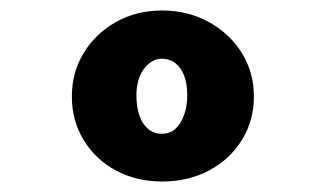

<svg xmlns="http://www.w3.org/2000/svg" viewBox="-20 -739 621 366"><path d="M289 -393Q240 -393 201 -414Q162 -435 139.5 -472Q117 -509 117 -555Q117 -601 139.5 -638Q162 -675 201 -697Q240 -719 289 -719Q338 -719 378 -697Q418 -675 441 -638Q464 -601 464 -555Q464 -509 441 -472Q418 -435 378.5 -414Q339 -393 289 -393ZM288 -484Q304 -484 314.5 -493.5Q325 -503 331 -520Q337 -537 337 -557Q337 -578 331.5 -593.5Q326 -609 315 -618Q304 -627 288 -627Q275 -627 263.5 -617.5Q252 -608 246 -592.5Q240 -577 240 -557Q240 -536 245.5 -519.5Q251 -503 262 -493.5Q273 -484 288 -484Z"/></svg>

Font: Lexend Tera ExtraBold
Style: Regular
Weight: 800
Designer: Bonnie Shaver-Troup, Thomas Jockin
Foundry: Lexend
Version: Version 1.007